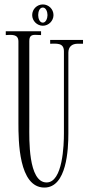

<svg xmlns="http://www.w3.org/2000/svg" viewBox="-20 -838 394 865"><path d="M354 -658H206V-641C233 -641 268 -647 268 -607V-237C268 -186 263 -16 190 -16C106 -16 112 -215 112 -269V-652C112 -672 118 -681 138 -681C147 -681 156 -680 165 -680V-697H6V-680C31 -681 63 -686 63 -651V-284C63 -204 64 7 180 7C281 7 288 -166 288 -237V-601C288 -628 305 -641 330 -641C340 -641 344 -641 354 -641ZM221 -770C221 -797 199 -818 173 -818C147 -818 125 -797 125 -770C125 -744 147 -722 173 -722C199 -722 221 -744 221 -770ZM194 -770C194 -756 187 -736 173 -736C158 -736 152 -756 152 -770C152 -785 158 -804 173 -804C187 -804 194 -785 194 -770Z"/></svg>

Font: Bigelow Rules
Style: Regular
Weight: 400
Designer: Astigmatic (AOETI)
Foundry: Astigmatic (AOETI)
Version: Version 1.000